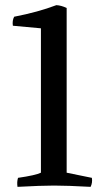

<svg xmlns="http://www.w3.org/2000/svg" viewBox="-20 -721 400 746"><path d="M239 -690V-50L337 -30Q340 -11 332 5Q242 0 190 0Q141 0 48 5Q45 -14 50 -30Q119 -40 139 -50V-611L30 -621Q27 -641 35 -656Q128 -674 199 -701Q218 -700 239 -690Z"/></svg>

Font: Alike
Style: Regular
Weight: 400
Designer: Cyreal (www.cyreal.org)
Foundry: Cyreal (www.cyreal.org)
Version: Version 1.212